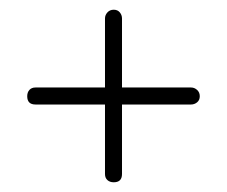

<svg xmlns="http://www.w3.org/2000/svg" viewBox="-20 -438 467 395"><path d="M214 -63Q206 -63 201 -67.5Q196 -72 196 -80V-223H53Q36 -223 36 -240Q36 -248 40.5 -253Q45 -258 53 -258H196V-400Q196 -407 201 -412.5Q206 -418 214 -418Q222 -418 226.5 -412.5Q231 -407 231 -400V-258H373Q380 -258 385.5 -253Q391 -248 391 -240Q391 -232 385.5 -227.5Q380 -223 373 -223H231V-80Q231 -63 214 -63Z"/></svg>

Font: AkaAcidDosis
Style: ExtraLight
Weight: 250
Designer: Edgar Tolentino, Pablo Impallari, Igino Marini, Aka-Acid
Foundry: Edgar Tolentino, Pablo Impallari, Igino Marini, Aka-Acid
Version: Version 1.007